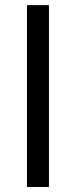

<svg xmlns="http://www.w3.org/2000/svg" viewBox="-20 -748 304 768"><path d="M175.8 -727.5V0H87.9V-727.5Z"/></svg>

Font: GitLab Sans
Style: Regular
Weight: 400
Designer: Rasmus Andersson
Foundry: Modifications by GitLab B.V., manufactured by rsms
Version: Version 4.000;git-c8fb6b7